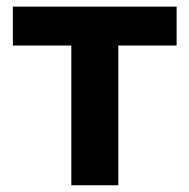

<svg xmlns="http://www.w3.org/2000/svg" viewBox="-20 -549 561 569"><path d="M191.4 0V-414.1H18.1V-529.3H503.4V-414.1H330.6V0Z"/></svg>

Font: Inter Cardless Tabular Bold
Style: Bold
Weight: 700
Designer: Rasmus Andersson
Foundry: rsms
Version: Version 4.000;git-4fc901f